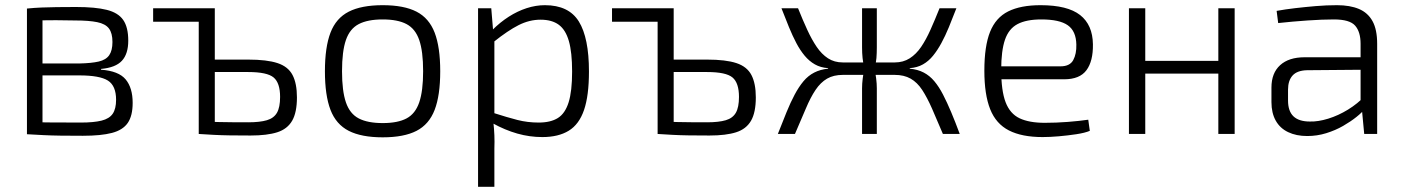

<svg xmlns="http://www.w3.org/2000/svg" viewBox="-20 -517 5416 741"><path d="M273 -490Q348 -490 392 -479Q436 -468 455.5 -440Q475 -412 475 -360Q475 -309 450.5 -282.5Q426 -256 370 -251V-248Q438 -243 465 -210.5Q492 -178 492 -120Q492 -70 473 -42.5Q454 -15 412 -4Q370 7 300 7Q251 7 214.5 6.5Q178 6 148 4.5Q118 3 84 1L96 -46Q116 -45 168.5 -44.5Q221 -44 292 -44Q342 -44 372 -51.5Q402 -59 415 -78Q428 -97 428 -132Q428 -186 396.5 -206Q365 -226 286 -226H95V-272H286Q333 -273 361 -279.5Q389 -286 401.5 -304Q414 -322 414 -355Q414 -389 400.5 -407Q387 -425 355 -431.5Q323 -438 271 -438Q230 -439 196 -439Q162 -439 137 -438.5Q112 -438 96 -436L84 -484Q114 -487 140.5 -488Q167 -489 198.5 -489.5Q230 -490 273 -490ZM144 -484V1H84V-484Z M938 -287Q1010 -287 1051 -273.5Q1092 -260 1109 -227.5Q1126 -195 1126 -141Q1126 -83 1107.5 -51Q1089 -19 1050 -6.5Q1011 6 947 6Q901 6 867.5 5.5Q834 5 806 3.5Q778 2 747 0L759 -48Q777 -47 824.5 -46Q872 -45 938 -45Q983 -45 1010 -53Q1037 -61 1049 -82Q1061 -103 1061 -143Q1061 -197 1036 -218Q1011 -239 938 -239H758V-287ZM809 -485V0H747V-485ZM571 -485H781V-433H571Z M1457 -497Q1539 -497 1587.5 -472Q1636 -447 1657.5 -391Q1679 -335 1679 -242Q1679 -149 1657.5 -93Q1636 -37 1587.5 -12Q1539 13 1457 13Q1375 13 1326 -12Q1277 -37 1255.5 -93Q1234 -149 1234 -242Q1234 -335 1255.5 -391Q1277 -447 1326 -472Q1375 -497 1457 -497ZM1457 -442Q1399 -442 1364.5 -424Q1330 -406 1315 -362.5Q1300 -319 1300 -242Q1300 -166 1315 -122Q1330 -78 1364.5 -60Q1399 -42 1457 -42Q1515 -42 1549 -60Q1583 -78 1598 -122Q1613 -166 1613 -242Q1613 -319 1598 -362.5Q1583 -406 1549 -424Q1515 -442 1457 -442Z M2083 -497Q2175 -497 2214 -434Q2253 -371 2253 -241Q2253 -148 2234 -92.5Q2215 -37 2175 -12.5Q2135 12 2073 12Q2024 12 1976.5 -1.5Q1929 -15 1882 -41L1885 -81Q1938 -64 1977 -54Q2016 -44 2059 -44Q2105 -44 2133 -61.5Q2161 -79 2174.5 -122Q2188 -165 2188 -241Q2188 -315 2175.5 -358.5Q2163 -402 2136.5 -421.5Q2110 -441 2066 -441Q2023 -441 1981.5 -420Q1940 -399 1885 -355L1880 -401Q1910 -431 1943.5 -452.5Q1977 -474 2012.5 -485.5Q2048 -497 2083 -497ZM1876 -485 1884 -388 1888 -379V-59L1884 -47Q1887 -19 1888 5Q1889 29 1888 57V204H1825V-485Z M2709 -287Q2781 -287 2822 -273.5Q2863 -260 2880 -227.5Q2897 -195 2897 -141Q2897 -83 2878.5 -51Q2860 -19 2821 -6.5Q2782 6 2718 6Q2672 6 2638.5 5.5Q2605 5 2577 3.5Q2549 2 2518 0L2530 -48Q2548 -47 2595.5 -46Q2643 -45 2709 -45Q2754 -45 2781 -53Q2808 -61 2820 -82Q2832 -103 2832 -143Q2832 -197 2807 -218Q2782 -239 2709 -239H2529V-287ZM2580 -485V0H2518V-485ZM2342 -485H2552V-433H2342Z M3671 -485Q3656 -446 3642 -412Q3628 -378 3613 -350.5Q3598 -323 3581 -302Q3564 -281 3542 -268.5Q3520 -256 3491 -254V-252Q3522 -249 3545 -237Q3568 -225 3586 -203.5Q3604 -182 3619.5 -152Q3635 -122 3651 -84Q3667 -46 3684 0H3619Q3596 -55 3577 -98Q3558 -141 3539 -170Q3520 -199 3494.5 -213.5Q3469 -228 3433 -228V-276Q3466 -276 3491 -292Q3516 -308 3535 -336Q3554 -364 3571 -402Q3588 -440 3606 -485ZM3060 -485Q3078 -440 3095.5 -402Q3113 -364 3132 -336Q3151 -308 3175.5 -292Q3200 -276 3233 -276V-228Q3197 -228 3172 -213.5Q3147 -199 3127.5 -170Q3108 -141 3090 -98Q3072 -55 3048 0H2982Q3000 -46 3015.5 -84Q3031 -122 3047 -152Q3063 -182 3081 -203.5Q3099 -225 3122.5 -237Q3146 -249 3176 -252V-254Q3147 -256 3125 -268.5Q3103 -281 3085.5 -302Q3068 -323 3053.5 -350.5Q3039 -378 3025 -412Q3011 -446 2996 -485ZM3321 -276V-228H3210V-276ZM3364 -485V-334Q3364 -312 3362.5 -293Q3361 -274 3355 -254Q3359 -233 3361.5 -213.5Q3364 -194 3364 -176V0H3307V-176Q3307 -194 3309.5 -213.5Q3312 -233 3316 -254Q3311 -274 3309 -293Q3307 -312 3307 -334V-485ZM3457 -276V-228H3352V-276Z M3996 -497Q4100 -497 4148.5 -459Q4197 -421 4198 -346Q4199 -281 4173 -246Q4147 -211 4087 -211H3804V-261H4073Q4109 -261 4122 -285Q4135 -309 4134 -345Q4133 -397 4101 -419.5Q4069 -442 3999 -442Q3941 -442 3907 -424Q3873 -406 3858.5 -363.5Q3844 -321 3844 -248Q3844 -167 3861 -122.5Q3878 -78 3915 -60.5Q3952 -43 4012 -43Q4056 -43 4101 -46.5Q4146 -50 4180 -55L4186 -12Q4167 -4 4134 1Q4101 6 4066.5 9Q4032 12 4004 12Q3924 12 3874 -13.5Q3824 -39 3801.5 -95.5Q3779 -152 3779 -244Q3779 -339 3801 -394Q3823 -449 3871 -473Q3919 -497 3996 -497Z M4400 -485V0H4337V-485ZM4691 -282V-233H4394V-282ZM4745 -485V0H4682V-485Z M5140 -497Q5190 -497 5224.5 -482.5Q5259 -468 5277 -435.5Q5295 -403 5295 -348V0H5245L5235 -106L5231 -115V-348Q5231 -394 5210 -418Q5189 -442 5128 -442Q5084 -442 5026 -438Q4968 -434 4913 -428L4907 -475Q4940 -481 4978.5 -485.5Q5017 -490 5058 -493.5Q5099 -497 5140 -497ZM5262 -296 5261 -248 5024 -246Q4986 -245 4968.5 -225.5Q4951 -206 4951 -171V-129Q4951 -88 4972 -68Q4993 -48 5035 -48Q5067 -47 5106 -59Q5145 -71 5182.5 -94Q5220 -117 5249 -148V-99Q5238 -84 5215.5 -66Q5193 -48 5163.5 -31Q5134 -14 5098.5 -3Q5063 8 5025 8Q4983 8 4951.5 -7Q4920 -22 4903.5 -51.5Q4887 -81 4887 -123V-179Q4887 -235 4920.5 -265.5Q4954 -296 5015 -296Z"/></svg>

Font: Exo 2 Light
Style: Regular
Weight: 300
Designer: Natanael Gama
Foundry: Natanael Gama
Version: Version 2.010